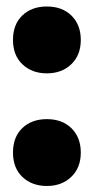

<svg xmlns="http://www.w3.org/2000/svg" viewBox="-20 -578 296 606"><path d="M128 9Q81 9 51 -19.2Q21 -47.5 21 -96.5Q21 -145.5 50.5 -173.8Q80 -202 128 -202Q176.5 -202 205.8 -173Q235 -144 235 -96.5Q235 -48.5 205 -19.8Q175 9 128 9ZM128 -346.5Q81 -346.5 51 -374.8Q21 -403 21 -452Q21 -501 50.5 -529.2Q80 -557.5 128 -557.5Q176.5 -557.5 205.8 -528.5Q235 -499.5 235 -452Q235 -404 205 -375.2Q175 -346.5 128 -346.5Z"/></svg>

Font: Encode Sans Condensed ExtraBold
Style: Regular
Weight: 800
Width: 3
Designer: Multiple Designers
Foundry: Impallari Type
Version: Version 3.000; ttfautohint (v1.8.3) -l 8 -r 50 -G 200 -x 14 